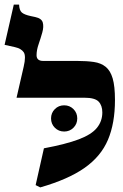

<svg xmlns="http://www.w3.org/2000/svg" viewBox="-65 -790 536 835"><path d="M110 25 90 15 126 -145Q222 -163 277.5 -184Q333 -205 356.5 -234Q380 -263 380 -301Q380 -331 364 -348Q348 -365 302 -365H7L38 -500Q49 -547 38 -563Q27 -579 0 -585L-45 -595L-5 -770H18Q19 -745 30 -735.5Q41 -726 69 -720L88 -716Q116 -710 121 -692Q126 -674 119 -649Q112 -624 103 -598Q94 -572 94 -550Q94 -525 123 -525H271Q312 -525 343 -520.5Q374 -516 394.5 -499.5Q415 -483 425 -449Q435 -415 435 -355Q435 -254 404.5 -182Q374 -110 303 -60Q232 -10 110 25ZM214 -218Q190 -218 173.5 -234.5Q157 -251 157 -275Q157 -299 173.5 -315.5Q190 -332 214 -332Q238 -332 254.5 -315.5Q271 -299 271 -275Q271 -251 254.5 -234.5Q238 -218 214 -218Z"/></svg>

Font: Bona Nova
Style: Bold
Weight: 700
Designer: Mateusz Machalski
Foundry: Capitalics
Version: Version 4.001; ttfautohint (v1.8.3)